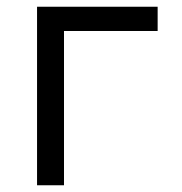

<svg xmlns="http://www.w3.org/2000/svg" viewBox="-20 -550 540 570"><path d="M90 0V-530H448V-458H170V0Z"/></svg>

Font: Iosevka SS01
Style: Regular
Weight: 400
Monospace: yes
Designer: Belleve Invis
Foundry: Belleve Invis
Version: 2.3.3; ttfautohint (v1.8.3)